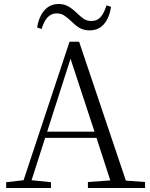

<svg xmlns="http://www.w3.org/2000/svg" viewBox="-20 -941 752 961"><path d="M273 -921Q300 -921 320 -910Q340 -899 361 -879Q385 -856 400 -846Q415 -836 438 -836Q466 -836 483.5 -855.5Q501 -875 513 -914L536 -907Q527 -851 500 -820Q473 -789 429 -789Q401 -789 380.5 -800Q360 -811 342 -830Q316 -854 300.5 -864Q285 -874 263 -874Q237 -874 218.5 -854.5Q200 -835 188 -796L166 -803Q174 -857 202 -889Q230 -921 273 -921ZM453 -282 333 -647 216 -282ZM532 -38 463 -251H206L138 -39L235 -29V0H11V-29L98 -39L328 -732H376L610 -37L706 -30V0H420V-30Z"/></svg>

Font: GL-CurulMinamoto Light
Style: Regular
Weight: 300
Designer: Eunice (kana); Ryoko NISHIZUKA 西塚涼子 (ideographs); Frank Grießhammer (Latin, Greek & Cyrillic); Wenlong ZHANG
Foundry: Gutenberg Labo; Adobe
Version: Version 1.002